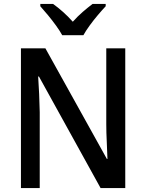

<svg xmlns="http://www.w3.org/2000/svg" viewBox="-20 -1012 746 981"><path d="M620 -51H494L179 -621H175Q178 -578 180 -531.5Q182 -485 183 -439V-51H87V-765H212L526 -200H529Q528 -239 525.5 -287Q523 -335 523 -378V-765H620ZM298 -832Q286 -854 266.5 -881Q247 -908 225.5 -934Q204 -960 186 -980V-992H251Q275 -975 301.5 -951.5Q328 -928 352 -901Q377 -929 402.5 -951Q428 -973 453 -992H520V-980Q502 -961 480 -935Q458 -909 438 -881.5Q418 -854 406 -832Z"/></svg>

Font: Noto Sans Tamil UI SemiCondensed Medium
Style: Regular
Weight: 500
Width: 4
Designer: Jelle Bosma - Monotype Design Team
Foundry: Monotype Imaging Inc.
Version: Version 2.004; ttfautohint (v1.8.4.7-5d5b)